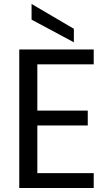

<svg xmlns="http://www.w3.org/2000/svg" viewBox="-20 -947 553 967"><path d="M168 -623V-390H422V-315H168V-75H452V0H77V-698H452V-623ZM352 -802V-734L139 -848V-927Z"/></svg>

Font: Poppins A&M
Style: Regular-A&M
Weight: 400
Designer: Ninad Kale (Devanagari), Jonny Pinhorn (Latin)
Foundry: Indian Type Foundry
Version: 4.004